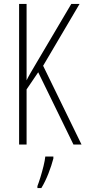

<svg xmlns="http://www.w3.org/2000/svg" viewBox="-20 -734 434 975"><path d="M394 0H353L174 -367L115 -280V0H77V-714H115V-326Q121 -339 135 -363.5Q149 -388 170 -423L342 -714H384L199 -400ZM251 71Q242 106 226 147Q210 188 190 221H170V211Q177 193 185.5 165.5Q194 138 201 109.5Q208 81 210 61H251Z"/></svg>

Font: Noto Sans Lao Looped ExtraCondensed ExtraLight
Style: Regular
Weight: 200
Width: 2
Designer: Mark Frömberg, Ben Mitchell
Foundry: The Fontpad Ltd
Version: Version 1.002; ttfautohint (v1.8.4.7-5d5b)